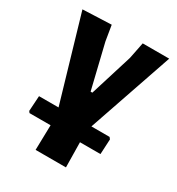

<svg xmlns="http://www.w3.org/2000/svg" viewBox="-160 -573 794 860"><g transform="rotate(30 237.5 -143.0)"><path d="M152 185 155 56H46L40 48L45 -31H146L19 -465L167 -471L180 -392L235 -164H244L312 -383L329 -468H466L316 -31H410L417 -22L413 56H307L309 185Z"/></g></svg>

Font: Alegreya Sans SC ExtraBold
Style: Regular
Weight: 800
Designer: Juan Pablo del Peral
Foundry: Huerta Tipografica
Version: Version 2.007